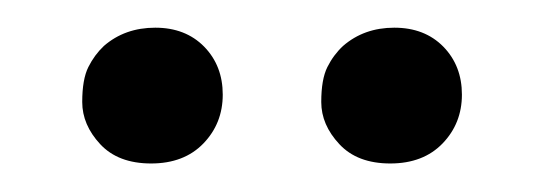

<svg xmlns="http://www.w3.org/2000/svg" viewBox="-20 -660 391 138"><path d="M226.6 -627Q241.7 -640.1 263.4 -640.1Q285.2 -640.1 298.6 -626.5Q312 -612.8 312 -592Q312 -571.3 298.1 -556.9Q284.2 -542.5 260.5 -542.5Q236.8 -542.5 223.9 -556.4Q210.9 -570.3 210.9 -586.7Q210.9 -603 215.3 -611.8Q219.7 -620.6 226.6 -627ZM54.7 -627Q69.8 -640.1 91.6 -640.1Q113.3 -640.1 126.7 -626.5Q140.1 -612.8 140.1 -592Q140.1 -571.3 126.2 -556.9Q112.3 -542.5 88.6 -542.5Q64.9 -542.5 52 -556.4Q39.1 -570.3 39.1 -586.7Q39.1 -603 43.5 -611.8Q47.9 -620.6 54.7 -627Z"/></svg>

Font: Ovo
Style: Regular
Weight: 400
Designer: Nicole Fally
Foundry: Sorkin Type Co.
Version: Version 1.001